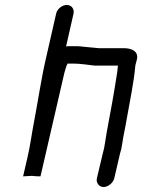

<svg xmlns="http://www.w3.org/2000/svg" viewBox="-20 -732 572 773"><path d="M249 -712C230 -712 210 -696 206 -677L167 -506C146 -417 133 -324 116 -236C107 -189 102 -147 91 -100L73 -22L108 -24C117 -23 129 -22 138 -22H143L239 -438C242 -449 247 -467 252 -476H275C303 -476 333 -471 360 -468H455C453 -458 454 -453 452 -442C440 -363 425 -280 409 -196C404 -169 402 -142 394 -115L370 -14C366 4 379 21 397 21C415 21 436 4 440 -14L463 -113C467 -125 470 -138 472 -153C476 -183 485 -220 490 -252C503 -326 519 -400 525 -469L531 -492C539 -525 511 -538 479 -538H378C366 -539 348 -541 336 -542L315 -544C306 -545 298 -546 291 -546H258C255 -546 251 -546 246 -545L276 -677C280 -696 268 -712 249 -712Z"/></svg>

Font: Electronic
Style: BdIt
Weight: 700
Version: Version 1.011